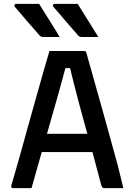

<svg xmlns="http://www.w3.org/2000/svg" viewBox="-20 -966 690 986"><path d="M181 -946Q201 -915 217.5 -887.5Q234 -860 251.5 -833Q269 -806 286 -776Q273 -776 261.5 -776Q250 -776 236.5 -776Q223 -776 202 -776Q196 -776 191.5 -778Q187 -780 185 -782Q161 -810 144.5 -828.5Q128 -847 115 -862Q102 -877 88.5 -893.5Q75 -910 56 -931Q52 -936 54.5 -941Q57 -946 63 -946Q87 -946 102.5 -946Q118 -946 135.5 -946Q153 -946 181 -946ZM379 -946Q399 -915 415.5 -887.5Q432 -860 449.5 -833Q467 -806 485 -776Q471 -776 459.5 -776Q448 -776 434.5 -776Q421 -776 400 -776Q394 -776 389.5 -778Q385 -780 383 -782Q359 -810 342.5 -828.5Q326 -847 313.5 -862Q301 -877 287 -893.5Q273 -910 254 -931Q250 -936 252.5 -941Q255 -946 261 -946Q285 -946 301 -946Q317 -946 334 -946Q351 -946 379 -946ZM148 -279H390Q403 -279 415.5 -279Q428 -279 440 -279L471 -288L482 -236L493 -185H158Q155 -185 152.5 -186.5Q150 -188 148.5 -190.5Q147 -193 147 -196ZM142 0Q118 0 94 0Q70 0 46 0Q43 0 41 -1.5Q39 -3 38 -6Q37 -9 38 -13Q48 -47 61 -92Q74 -137 88.5 -189Q103 -241 118.5 -297.5Q134 -354 150 -410Q166 -466 181 -520Q196 -574 209.5 -620.5Q223 -667 234 -704Q279 -704 327 -704Q375 -704 412 -704Q416 -704 418.5 -702.5Q421 -701 422 -699Q423 -697 424 -693Q442 -629 461.5 -560Q481 -491 501.5 -418Q522 -345 543 -268.5Q564 -192 586 -112Q592 -85 599.5 -57Q607 -29 613 0Q591 0 565 0Q539 0 517 0Q511 0 508 -1.5Q505 -3 503.5 -7Q502 -11 499 -19Q479 -96 459 -169Q439 -242 420 -309.5Q401 -377 385.5 -436.5Q370 -496 357 -546.5Q344 -597 335 -636L366 -616H289L321 -635Q311 -597 297.5 -548.5Q284 -500 267.5 -441Q251 -382 231 -313Q211 -244 189 -166Q167 -88 142 0Z"/></svg>

Font: Recursive Medium
Style: Regular
Weight: 500
Version: Version 1.085